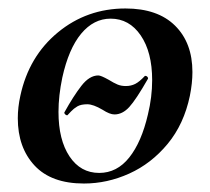

<svg xmlns="http://www.w3.org/2000/svg" viewBox="-20 -419 495 453"><path d="M22 -140Q22 -166 28 -193Q48 -286 116.5 -342.5Q185 -399 276 -399Q352 -399 393 -358.5Q434 -318 434 -249Q434 -223 428 -193Q414 -126 375.5 -79.5Q337 -33 285 -9.5Q233 14 178 14Q101 14 61.5 -28.5Q22 -71 22 -140ZM329 -149Q339 -190 339 -230Q339 -296 312 -335.5Q285 -375 241 -375Q201 -375 171.5 -339.5Q142 -304 127 -236Q118 -193 118 -155Q118 -89 144 -50Q170 -11 214 -11Q256 -11 285 -47.5Q314 -84 329 -149ZM138 -147Q136 -147 133.5 -149.5Q131 -152 132 -154Q153 -192 172 -216.5Q191 -241 212 -241Q218 -241 236 -231Q249 -223 257.5 -219.5Q266 -216 277 -216Q289 -216 299 -221Q309 -226 322 -240H323Q326 -240 328 -237.5Q330 -235 329 -233Q301 -184 285 -166.5Q269 -149 250 -149Q239 -149 222 -160Q200 -173 186 -173Q171 -173 162.5 -168Q154 -163 147.5 -156Q141 -149 139 -147Z"/></svg>

Font: Cormorant Garamond
Style: Bold Italic
Weight: 700
Italic angle: -10°
Designer: Christian Thalmann (Catharsis Fonts)
Foundry: Catharsis Fonts
Version: Version 4.000